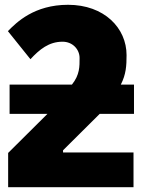

<svg xmlns="http://www.w3.org/2000/svg" viewBox="-20 -781 610 801"><path d="M264 -761C123 -761 49 -688 13 -651L107 -534C145 -575 184 -607 241 -607C283 -607 312 -575 312 -539C312 -504 313 -469 280 -428H20V-306H178L14 -143V0H537V-145H243V-154L396 -306H539V-428H484C506 -471 508 -507 508 -551C508 -664 415 -761 264 -761Z"/></svg>

Font: Noto Sans UI Black
Style: Regular
Weight: 900
Designer: Monotype Design Team
Foundry: Monotype Imaging Inc.
Version: Version 1.901